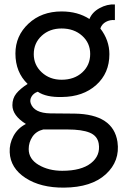

<svg xmlns="http://www.w3.org/2000/svg" viewBox="-20 -606 576 869"><path d="M270 243.2Q164.1 244.1 95.5 199.5Q26.9 154.8 23.9 83Q22 44.9 41 9.5Q60.1 -25.9 97.2 -44.9Q36.1 -83 36.1 -129.9Q36.1 -160.6 53.5 -182.4Q70.8 -204.1 105 -226.1Q49.8 -279.3 49.8 -363.8Q49.8 -443.8 108.9 -499Q168 -554.2 258.8 -554.2Q332 -554.2 384.8 -520Q397 -550.8 430.9 -569.3Q464.8 -587.9 500 -585.9V-515.1Q478 -517.1 459.5 -507.1Q440.9 -497.1 434.1 -477.1Q475.1 -423.8 475.1 -360.8Q475.1 -274.9 415.5 -221.4Q356 -168 260.7 -167Q189 -165 150.9 -190.9Q131.8 -184.1 122.8 -168.9Q113.8 -153.8 119.1 -138.2Q134.3 -94.2 208 -92.8L317.9 -91.8Q492.7 -88.9 511.7 36.1Q523.9 123 459 182.6Q394 242.2 270 243.2ZM388.2 -361.8Q388.2 -411.6 351.6 -444.3Q314.9 -477.1 258.8 -477.1Q204.6 -477.1 168.7 -444.1Q132.8 -411.1 132.8 -360.8Q132.8 -312 168.9 -278.6Q205.1 -245.1 258.8 -245.1Q315.9 -245.1 352.1 -278.1Q388.2 -311 388.2 -361.8ZM426.8 43.9Q420.9 8.8 386 -5.6Q351.1 -20 285.2 -20H175.8Q143.6 -12.2 126.7 12.9Q109.9 38.1 109.9 68.8Q109.9 113.8 155 140.4Q200.2 167 261.7 167Q347.7 167 391.6 132.6Q435.5 98.1 426.8 43.9Z"/></svg>

Font: ø
Style: ø
Weight: 400
Designer: Samuel Oakes
Foundry: Samuel Oakes
Version: Version 1.000;PS 001.000;hotconv 1.0.88;makeotf.lib2.5.64775